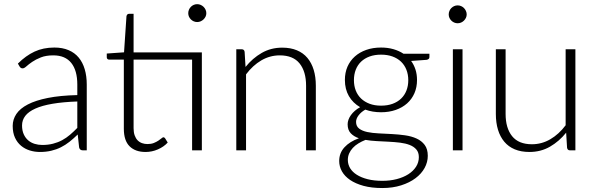

<svg xmlns="http://www.w3.org/2000/svg" viewBox="-20 -740 2934 945"><path d="M360.5 -240.5Q289.5 -238 238.2 -229.2Q187 -220.5 153.8 -205.5Q120.5 -190.5 104.5 -169.8Q88.5 -149 88.5 -122.5Q88.5 -97.5 96.8 -79.2Q105 -61 118.8 -49.2Q132.5 -37.5 150.5 -32Q168.5 -26.5 188 -26.5Q217 -26.5 241.2 -32.8Q265.5 -39 286.2 -50.2Q307 -61.5 325 -77Q343 -92.5 360.5 -110.5ZM68 -427Q107 -466 150 -486Q193 -506 247.5 -506Q287.5 -506 317.5 -493.2Q347.5 -480.5 367.2 -456.8Q387 -433 397 -399.2Q407 -365.5 407 -324V0H388Q373 0 369.5 -14L362.5 -78Q342 -58 321.8 -42Q301.5 -26 279.5 -15Q257.5 -4 232 2Q206.5 8 176 8Q150.5 8 126.5 0.5Q102.5 -7 83.8 -22.5Q65 -38 53.8 -62.2Q42.5 -86.5 42.5 -120.5Q42.5 -152 60.5 -179Q78.5 -206 117 -226Q155.5 -246 215.8 -258Q276 -270 360.5 -272V-324Q360.5 -393 330.8 -430.2Q301 -467.5 242.5 -467.5Q206.5 -467.5 181.2 -457.5Q156 -447.5 138.5 -435.5Q121 -423.5 110 -413.5Q99 -403.5 91.5 -403.5Q86 -403.5 82.5 -406Q79 -408.5 76.5 -412.5Z M973.5 0H925.5V-446.5H637.5V-109Q637.5 -88.5 642.8 -73.8Q648 -59 657.2 -49.5Q666.5 -40 679 -35.5Q691.5 -31 706 -31Q724 -31 737 -36.2Q750 -41.5 759.5 -47.8Q769 -54 775 -59.2Q781 -64.5 784.5 -64.5Q788.5 -64.5 792.5 -59.5L805.5 -38.5Q786.5 -17.5 757.2 -4.8Q728 8 696.5 8Q646 8 617.8 -20Q589.5 -48 589.5 -106.5V-446.5H518Q512.5 -446.5 509 -449.5Q505.5 -452.5 505.5 -458V-476.5L590.5 -482.5L602.5 -660.5Q603.5 -665 606.5 -668.5Q609.5 -672 615 -672H637.5V-482H973.5ZM995.5 -675Q995.5 -666 991.8 -658.2Q988 -650.5 981.8 -644.5Q975.5 -638.5 967.5 -635Q959.5 -631.5 950.5 -631.5Q941.5 -631.5 933.5 -635Q925.5 -638.5 919.5 -644.5Q913.5 -650.5 910 -658.2Q906.5 -666 906.5 -675Q906.5 -684 910 -692.2Q913.5 -700.5 919.5 -706.5Q925.5 -712.5 933.5 -716Q941.5 -719.5 950.5 -719.5Q959.5 -719.5 967.5 -716Q975.5 -712.5 981.8 -706.5Q988 -700.5 991.8 -692.2Q995.5 -684 995.5 -675Z M1188.5 -410.5Q1223 -453.5 1268.2 -479.5Q1313.5 -505.5 1369 -505.5Q1410 -505.5 1441.2 -492.5Q1472.5 -479.5 1493 -455Q1513.5 -430.5 1524 -396Q1534.5 -361.5 1534.5 -318V0H1486.5V-318Q1486.5 -388 1454.5 -427.8Q1422.5 -467.5 1357 -467.5Q1308.5 -467.5 1266.2 -442.8Q1224 -418 1191 -374V0H1143V-497.5H1169.5Q1182 -497.5 1184 -485Z M1855.5 -220Q1887.5 -220 1912.5 -229.2Q1937.5 -238.5 1954.5 -255Q1971.5 -271.5 1980.5 -294.5Q1989.5 -317.5 1989.5 -345.5Q1989.5 -373.5 1980.2 -396.8Q1971 -420 1953.8 -436.5Q1936.5 -453 1911.8 -462Q1887 -471 1855.5 -471Q1824 -471 1799.2 -462Q1774.5 -453 1757.2 -436.5Q1740 -420 1731 -396.8Q1722 -373.5 1722 -345.5Q1722 -317.5 1731 -294.5Q1740 -271.5 1757.2 -255Q1774.5 -238.5 1799.2 -229.2Q1824 -220 1855.5 -220ZM2041.5 33.5Q2041.5 10 2029.2 -4.2Q2017 -18.5 1996.5 -26.5Q1976 -34.5 1949.2 -37.8Q1922.5 -41 1893.2 -42.5Q1864 -44 1834.5 -45.5Q1805 -47 1779 -51.5Q1760 -44 1744 -34.2Q1728 -24.5 1716.5 -12Q1705 0.5 1698.5 15.2Q1692 30 1692 47Q1692 69 1703.2 87.8Q1714.5 106.5 1736.2 120.2Q1758 134 1789.5 142Q1821 150 1862 150Q1900 150 1932.8 141.5Q1965.5 133 1989.8 117.5Q2014 102 2027.8 80.5Q2041.5 59 2041.5 33.5ZM2093.5 -475.5V-459Q2093.5 -448 2079.5 -445.5L2003.5 -440Q2017.5 -421 2025 -397.5Q2032.5 -374 2032.5 -346.5Q2032.5 -310.5 2019.8 -281.2Q2007 -252 1983.8 -231.2Q1960.5 -210.5 1927.8 -199Q1895 -187.5 1855.5 -187.5Q1813 -187.5 1778 -200.5Q1757 -188.5 1744.8 -172.2Q1732.5 -156 1732.5 -140Q1732.5 -118.5 1747.8 -107Q1763 -95.5 1787.8 -90.2Q1812.5 -85 1844.2 -83.5Q1876 -82 1909 -80.2Q1942 -78.5 1973.8 -74Q2005.5 -69.5 2030.2 -58.2Q2055 -47 2070.2 -26.8Q2085.5 -6.5 2085.5 27Q2085.5 58 2070 86.5Q2054.5 115 2025.2 137Q1996 159 1954.5 172.2Q1913 185.5 1861.5 185.5Q1809 185.5 1769.5 174.8Q1730 164 1703.2 145.8Q1676.5 127.5 1663 103.5Q1649.5 79.5 1649.5 52.5Q1649.5 13 1675.5 -15.2Q1701.5 -43.5 1746.5 -59.5Q1721.5 -68 1706.2 -84.2Q1691 -100.5 1691 -128.5Q1691 -139 1695 -150.5Q1699 -162 1707 -173.2Q1715 -184.5 1726.5 -194.5Q1738 -204.5 1752.5 -212.5Q1717 -233 1697.2 -267Q1677.5 -301 1677.5 -346.5Q1677.5 -382.5 1690.2 -411.8Q1703 -441 1726.5 -462Q1750 -483 1782.8 -494.5Q1815.5 -506 1855.5 -506Q1888.5 -506 1916.2 -498Q1944 -490 1966 -475.5Z M2256.5 -497.5V0H2209V-497.5ZM2277 -669Q2277 -660 2273.2 -652.2Q2269.5 -644.5 2263.5 -638.5Q2257.5 -632.5 2249.5 -629Q2241.5 -625.5 2232.5 -625.5Q2223.5 -625.5 2215.5 -629Q2207.5 -632.5 2201.5 -638.5Q2195.5 -644.5 2192 -652.2Q2188.5 -660 2188.5 -669Q2188.5 -678 2192 -686.2Q2195.5 -694.5 2201.5 -700.5Q2207.5 -706.5 2215.5 -710Q2223.5 -713.5 2232.5 -713.5Q2241.5 -713.5 2249.5 -710Q2257.5 -706.5 2263.5 -700.5Q2269.5 -694.5 2273.2 -686.2Q2277 -678 2277 -669Z M2812 -497.5V0H2785.5Q2773 0 2771 -13L2766.5 -87Q2732 -44 2686.8 -18Q2641.5 8 2586 8Q2544.5 8 2513.5 -5Q2482.5 -18 2462 -42.5Q2441.5 -67 2431 -101.5Q2420.5 -136 2420.5 -179.5V-497.5H2468.5V-179.5Q2468.5 -109.5 2500.5 -69.8Q2532.5 -30 2598 -30Q2646.5 -30 2688.8 -54.8Q2731 -79.5 2764 -123.5V-497.5Z"/></svg>

Font: Lato 2
Style: Regular
Weight: 300
Designer: Lukasz Dziedzic with Adam Twardoch and Botio Nikoltchev
Foundry: tyPoland Lukasz Dziedzic
Version: Version 2.015; 2015-08-06; http://www.latofonts.com/